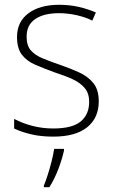

<svg xmlns="http://www.w3.org/2000/svg" viewBox="-20 -560 475 801"><path d="M392 -137Q392 -68 343.5 -29Q295 10 202 10Q150 10 108.5 0Q67 -10 39 -24V-64Q75 -45 116.5 -34.5Q158 -24 202 -24Q282 -24 317 -53.5Q352 -83 352 -135Q352 -170 334 -192Q316 -214 284 -229Q252 -244 208 -258Q164 -274 128 -289.5Q92 -305 71.5 -331.5Q51 -358 51 -406Q51 -469 98.5 -504.5Q146 -540 227 -540Q271 -540 309.5 -531Q348 -522 380 -508L365 -474Q338 -488 300.5 -496.5Q263 -505 226 -505Q163 -505 127 -480.5Q91 -456 91 -407Q91 -370 108.5 -350Q126 -330 157 -317Q188 -304 229 -290Q272 -275 309 -258.5Q346 -242 369 -214Q392 -186 392 -137ZM247 61V68Q239 104 223.5 145Q208 186 186 221H163V214Q170 198 179 170Q188 142 195.5 112Q203 82 206 61Z"/></svg>

Font: Noto Sans Disp ExtLt
Style: Regular
Weight: 200
Designer: Monotype Design Team
Foundry: Monotype Imaging Inc.
Version: Version 2.000;GOOG;noto-source:20170915:90ef993387c0